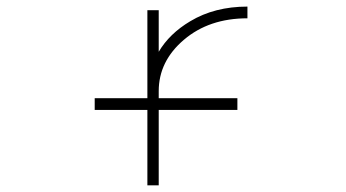

<svg xmlns="http://www.w3.org/2000/svg" viewBox="-20 -555 1040 577"><path d="M457 -399.4Q489.3 -454.1 551.8 -491.2Q625 -535.2 723.6 -535.2V-500Q608.4 -500 532.7 -435.5Q457 -371.1 457 -281.2V-259.8H693.4V-224.6H457V2H422.9V-224.6H264.6V-259.8H422.9V-524.4H457Z"/></svg>

Font: Gen Shin Gothic Monospace ExtraLight
Style: Regular
Weight: 200
Designer: [Source Han Sans]
Ryoko NISHIZUKA  (kana & ideographs); Paul D. Hunt (Latin, Greek & Cyrillic); Wenlong ZHANG  (bopomofo
Version: Version 1.002.20150607